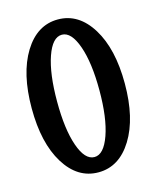

<svg xmlns="http://www.w3.org/2000/svg" viewBox="-107 -764 692 849"><g transform="rotate(-15 239.0 -340.0)"><path d="M393.1 -85.7Q334 9.8 238.8 9.8Q143.6 9.8 84.7 -85.4Q25.9 -180.7 25.9 -339.8Q25.9 -499 84.7 -594.5Q143.6 -689.9 238.8 -689.9Q334 -689.9 393.1 -594.2Q452.1 -498.5 452.1 -339.8Q452.1 -181.2 393.1 -85.7ZM238.8 -60.1Q281.7 -60.1 308.8 -136.7Q335.9 -213.4 335.9 -339.8Q335.9 -466.3 308.8 -543.2Q281.7 -620.1 238.8 -620.1Q195.3 -620.1 168.7 -543.5Q142.1 -466.8 142.1 -339.8Q142.1 -212.9 168.7 -136.5Q195.3 -60.1 238.8 -60.1Z"/></g></svg>

Font: Margherita Bold
Style: Regular
Weight: 700
Designer: James Puckett
Foundry: Dunwich Type Founders
Version: Version 1.008;hotconv 1.0.109;makeotfexe 2.5.65596